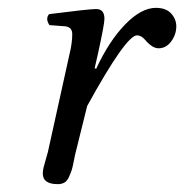

<svg xmlns="http://www.w3.org/2000/svg" viewBox="-20 -459 469 489"><path d="M221 -285 225 -284Q258 -355 299 -397Q340 -439 377 -439Q403 -439 416 -424.5Q429 -410 429 -392Q429 -371 416 -353.5Q403 -336 384 -336Q368 -336 350 -357Q340 -369 329 -369Q301 -369 202 -189L173 -72Q171 -65 168 -49Q165 -33 162.5 -25.5Q160 -18 155.5 -8Q151 2 144 6Q137 10 127 10Q89 10 89 -17Q89 -24 91 -32.5Q93 -41 96.5 -52.5Q100 -64 102 -72L157 -321Q164 -349 164 -372Q164 -390 146 -392L106 -395Q95 -411 105 -423Q207 -436 225 -436Q246 -436 246 -411Q246 -397 229 -320Z"/></svg>

Font: Linux Libertine O
Style: Italic
Weight: 400
Italic angle: -12°
Designer: Philipp H. Poll
Foundry: Philipp H. Poll
Version: Version 5.1.6